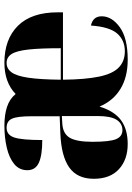

<svg xmlns="http://www.w3.org/2000/svg" viewBox="116 -706 600 872"><g transform="rotate(-90 416.0 -270.0)"><path d="M198 10Q127 10 83.5 -30Q40 -70 40 -144Q40 -219 91.5 -255.5Q143 -292 248 -296L324 -299V-427Q324 -491 313 -515.5Q302 -540 272 -540Q239 -540 227.5 -505Q216 -470 216 -378Q147 -378 113 -393.5Q79 -409 79 -446Q79 -482 106.5 -505Q134 -528 180.5 -539Q227 -550 282 -550Q331 -550 367 -538Q403 -526 425 -499Q478 -550 567 -550Q674 -550 735 -488.5Q796 -427 796 -308V-284H490Q491 -182 504 -120Q517 -58 545.5 -30.5Q574 -3 619 -3Q669 -3 699.5 -37.5Q730 -72 736 -157Q778 -148 778 -108Q778 -62 728.5 -26Q679 10 581 10Q502 10 448 -23Q394 -56 368 -118Q347 -50 305.5 -20Q264 10 198 10ZM633 -294Q633 -388 627 -441.5Q621 -495 606.5 -517.5Q592 -540 566 -540Q540 -540 523.5 -517.5Q507 -495 499 -441.5Q491 -388 490 -294ZM261 -14Q291 -14 308 -40.5Q325 -67 325 -128V-289L290 -287Q244 -284 226 -252.5Q208 -221 208 -150Q208 -72 220 -43Q232 -14 261 -14Z"/></g></svg>

Font: Noto Serif Display SemiCondensed ExtraBold
Style: Regular
Weight: 800
Width: 4
Designer: Monotype Design Team
Foundry: Monotype Imaging Inc.
Version: Version 2.009